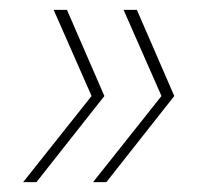

<svg xmlns="http://www.w3.org/2000/svg" viewBox="-20 -490 415 390"><path d="M116 -470 192 -295 54 -120H27L166 -295L89 -470ZM258 -470 334 -295 196 -120H169L308 -295L231 -470Z"/></svg>

Font: DM Sans 9pt Thin
Style: Italic
Weight: 250
Italic angle: -10°
Version: Version 4.004;gftools[0.9.30]